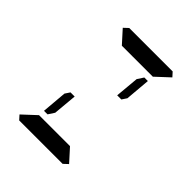

<svg xmlns="http://www.w3.org/2000/svg" viewBox="-262 -1170 1341 1341"><g transform="rotate(45 408.0 -500.0)"><path d="M556 -830H591L575 -644L551 -608H510L526 -784ZM204 -969 237 -1000H390H514H666L694 -969L594 -876H587H534H503H379H348H295H288ZM265 -392H306L290 -216L260 -170H225L241 -356ZM612 -31 579 0H426H302H150L122 -31L222 -124H528Z"/></g></svg>

Font: DSEG14 Classic Mini
Style: Bold Italic
Weight: 700
Italic angle: -5°
Designer: Keshikan(Twitter:@keshinomi_88pro)
Version: Version 0.46